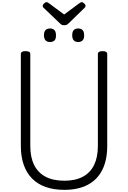

<svg xmlns="http://www.w3.org/2000/svg" viewBox="-20 -1748 1192 1787"><path d="M579 19Q481 19 405.5 -7.5Q330 -34 278.5 -86.5Q227 -139 200.5 -215Q174 -291 174 -390V-1245Q174 -1259 185 -1265.5Q196 -1272 218 -1272Q240 -1272 251 -1265.5Q262 -1259 262 -1245V-390Q262 -285 297.5 -213Q333 -141 403.5 -103.5Q474 -66 579 -66Q682 -66 751.5 -103.5Q821 -141 856 -213Q891 -285 891 -390V-1245Q891 -1259 902 -1265.5Q913 -1272 935 -1272Q978 -1272 978 -1245V-390Q978 -258 932 -166.5Q886 -75 796.5 -28Q707 19 579 19ZM446 -1357Q418 -1357 403.5 -1373Q389 -1389 389 -1420Q389 -1452 403.5 -1467.5Q418 -1483 446 -1483Q473 -1483 487 -1467.5Q501 -1452 501 -1420Q502 -1388 488 -1372.5Q474 -1357 446 -1357ZM708 -1357Q680 -1357 666 -1373Q652 -1389 652 -1420Q652 -1452 666 -1467.5Q680 -1483 708 -1483Q735 -1483 749 -1467.5Q763 -1452 763 -1420Q764 -1389 749.5 -1373Q735 -1357 708 -1357ZM741 -1728Q750 -1728 763 -1716.5Q776 -1705 776 -1694Q776 -1692 775.5 -1688Q775 -1684 770 -1678L621 -1533Q614 -1527 605.5 -1520Q597 -1513 577 -1513Q558 -1513 549.5 -1520Q541 -1527 535 -1533L383 -1678Q378 -1684 378 -1688Q378 -1692 378 -1694Q378 -1705 390.5 -1716.5Q403 -1728 413 -1728Q419 -1728 424.5 -1724.5Q430 -1721 438 -1716L577 -1613L716 -1716Q724 -1721 729 -1724.5Q734 -1728 741 -1728Z"/></svg>

Font: Playwrite VN
Style: Regular
Weight: 400
Designer: Veronika Burian, José Scaglione
Foundry: TypeTogether
Version: Version 1.002